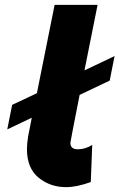

<svg xmlns="http://www.w3.org/2000/svg" viewBox="-20 -762 492 791"><path d="M252 9Q187 9 139 -30Q91 -69 91 -148Q91 -169 96 -201L111 -277L10 -229L30 -330L132 -378L205 -742H382L328 -472L452 -531L432 -430L308 -371Q270 -178 270 -174Q270 -147 300 -147Q332 -147 360 -165L354 -12Q296 9 252 9Z"/></svg>

Font: Argentum Novus
Style: Bold Italic
Weight: 700
Designer: Julieta Ulanovsky (font) & Cristiano Sobral (main changes)
Foundry: Julieta Ulanovsky (font) & Cristiano Sobral (main changes)
Version: Version 3.00;November 27, 2020;FontCreator 13.0.0.2655 64-bi